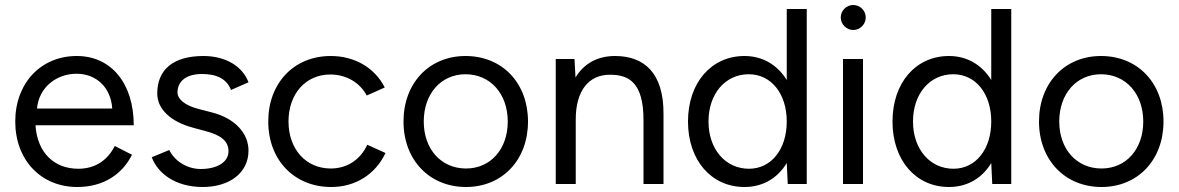

<svg xmlns="http://www.w3.org/2000/svg" viewBox="-20 -736 4715 768"><path d="M289 12C394 12 469 -39 508 -117L439 -152C412 -98 364 -61 293 -61C197 -61 129 -125 122 -235H515C515 -401 426 -512 287 -512C143 -512 41 -403 41 -250C41 -96 144 12 289 12ZM128 -302C136 -389 208 -441 286 -441C364 -441 423 -388 429 -302Z M791 12C896 12 974 -43 974 -134C974 -201 922 -263 825 -287L775 -300C719 -314 690 -340 690 -366C690 -412 726 -440 788 -440C846 -440 887 -421 904 -376L974 -407C950 -471 882 -512 794 -512C672 -512 609 -457 609 -362C609 -300 662 -249 753 -225L801 -212C862 -196 894 -173 894 -131C894 -86 846 -60 783 -60C729 -60 679 -91 657 -136L587 -107C611 -43 681 12 791 12Z M1305 12C1402 12 1482 -39 1522 -124L1449 -157C1422 -98 1369 -62 1303 -62C1204 -62 1134 -139 1134 -250C1134 -361 1203 -438 1301 -438C1365 -438 1419 -406 1447 -354L1519 -386C1479 -465 1399 -512 1303 -512C1156 -512 1053 -404 1053 -250C1053 -96 1157 12 1305 12Z M1844 12C1989 12 2092 -96 2092 -250C2092 -404 1989 -512 1842 -512C1697 -512 1594 -404 1594 -250C1594 -96 1698 12 1844 12ZM1844 -62C1745 -62 1675 -139 1675 -250C1675 -361 1744 -439 1842 -439C1941 -439 2011 -361 2011 -250C2011 -139 1942 -62 1844 -62Z M2203 0H2283V-259C2283 -372 2334 -438 2421 -437C2497 -437 2554 -404 2554 -256V0H2634V-280C2635 -445 2556 -512 2440 -512C2369 -512 2315 -481 2282 -426L2278 -500H2203Z M3131 0H3207V-700H3127V-416C3090 -476 3031 -512 2958 -512C2825 -512 2732 -405 2732 -250C2732 -95 2825 12 2958 12C3032 12 3091 -24 3127 -84ZM2976 -61C2882 -61 2814 -139 2814 -250C2814 -361 2881 -439 2975 -439C3065 -439 3127 -361 3127 -250C3127 -139 3065 -61 2976 -61Z M3352 0H3432V-500H3352ZM3393 -616C3420 -616 3443 -639 3443 -666C3443 -694 3420 -716 3393 -716C3366 -716 3343 -694 3343 -666C3343 -639 3366 -616 3393 -616Z M3949 0H4025V-700H3945V-416C3908 -476 3849 -512 3776 -512C3643 -512 3550 -405 3550 -250C3550 -95 3643 12 3776 12C3850 12 3909 -24 3945 -84ZM3794 -61C3700 -61 3632 -139 3632 -250C3632 -361 3699 -439 3793 -439C3883 -439 3945 -361 3945 -250C3945 -139 3883 -61 3794 -61Z M4386 12C4531 12 4634 -96 4634 -250C4634 -404 4531 -512 4384 -512C4239 -512 4136 -404 4136 -250C4136 -96 4240 12 4386 12ZM4386 -62C4287 -62 4217 -139 4217 -250C4217 -361 4286 -439 4384 -439C4483 -439 4553 -361 4553 -250C4553 -139 4484 -62 4386 -62Z"/></svg>

Font: HB Figtree Prototype
Style: Regular
Weight: 400
Designer: Alfredo Marco Pradil
Foundry: Hanken Design Co.®
Version: Version 1.002;Glyphs 3.2 (3228)